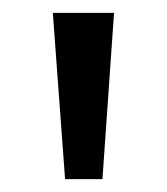

<svg xmlns="http://www.w3.org/2000/svg" viewBox="-20 -734 259 298"><path d="M157 -714H62L81 -456H139Z"/></svg>

Font: Noto Sans Lao Looped SemiCondensed
Style: Regular
Weight: 400
Width: 4
Designer: Mark Frömberg, Ben Mitchell
Foundry: The Fontpad Ltd
Version: Version 1.002